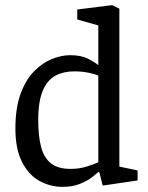

<svg xmlns="http://www.w3.org/2000/svg" viewBox="-20 -719 578 748"><path d="M224 9Q176 9 134 -14Q92 -37 66 -87.5Q40 -138 40 -218Q40 -298 60 -353Q80 -408 112.5 -441Q145 -474 182 -489Q219 -504 253 -504Q297 -504 324.5 -489.5Q352 -475 363 -465V-478V-492V-620L281 -643V-682L417 -699L445 -685V-70L516 -55V-16L380 4L367 -48L363 -49Q354 -40 335 -26Q316 -12 288 -1.5Q260 9 224 9ZM255 -61Q289 -61 319 -70.5Q349 -80 363 -87V-425Q351 -430 325.5 -435.5Q300 -441 269 -441Q228 -441 196.5 -424.5Q165 -408 147 -366.5Q129 -325 129 -251Q129 -187 140.5 -145Q152 -103 179.5 -82Q207 -61 255 -61Z"/></svg>

Font: Faustina VF Beta
Style: Regular
Weight: 400
Designer: Alfonso Garcia
Foundry: Omnibus-Type
Version: Version 1.006